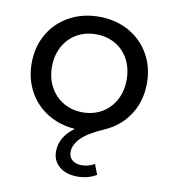

<svg xmlns="http://www.w3.org/2000/svg" viewBox="-84 -608 803 904"><g transform="rotate(10 317.5 -155.5)"><path d="M295 115Q295 140 312 154Q329 168 357 168Q373 168 389.5 163.5Q406 159 418 151L437 200Q397 224 347 224Q292 224 259.5 196.5Q227 169 227 125Q227 55 296 5Q223 0 165 -35.5Q107 -71 74.5 -131Q42 -191 42 -265Q42 -343 77.5 -404.5Q113 -466 176 -500.5Q239 -535 318 -535Q397 -535 459.5 -500.5Q522 -466 557.5 -404.5Q593 -343 593 -265Q593 -179 550 -113.5Q507 -48 432 -16Q355 18 325 50Q295 82 295 115ZM318 -78Q369 -78 409.5 -101.5Q450 -125 473 -167.5Q496 -210 496 -265Q496 -320 473 -362.5Q450 -405 409.5 -428Q369 -451 318 -451Q267 -451 226.5 -428Q186 -405 162.5 -362.5Q139 -320 139 -265Q139 -210 162.5 -167.5Q186 -125 226.5 -101.5Q267 -78 318 -78Z"/></g></svg>

Font: CMG Sans Medium
Style: Regular
Weight: 500
Designer: Julieta Ulanovsky
Foundry: Julieta Ulanovsky
Version: Version 7.200